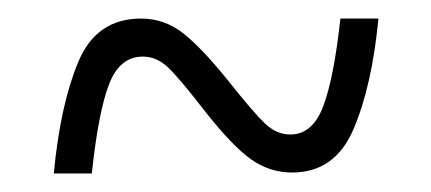

<svg xmlns="http://www.w3.org/2000/svg" viewBox="-20 -460 465 207"><path d="M132 -440Q157 -440 177 -424.5Q197 -409 226 -373Q253 -339 265.5 -327Q278 -315 293 -315Q317 -315 328.5 -345.5Q340 -376 347 -440H388Q381 -367 361 -320.5Q341 -274 295 -274Q271 -274 251 -288Q231 -302 201 -340Q174 -375 161.5 -387Q149 -399 134 -399Q109 -399 97.5 -369Q86 -339 79 -273H38Q45 -347 64.5 -393.5Q84 -440 132 -440Z"/></svg>

Font: Noto Serif CondLight
Style: Regular
Weight: 300
Width: 3
Designer: Monotype Design Team
Foundry: Monotype Imaging Inc.
Version: Version 1.001